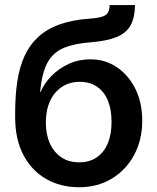

<svg xmlns="http://www.w3.org/2000/svg" viewBox="-20 -748 638 779"><path d="M300.8 11.7Q225.6 11.7 167 -22Q108.4 -55.7 75 -119.1Q41.5 -182.6 41.5 -272.5V-289.6Q41.5 -360.4 50.3 -418.2Q59.1 -476.1 79.8 -521.2Q100.6 -566.4 135.5 -598.4Q170.4 -630.4 221.9 -648.9Q273.4 -667.5 344.7 -672.4Q378.9 -674.8 396 -680.9Q413.1 -687 418.9 -698.5Q424.8 -710 424.8 -727.5H527.8Q527.3 -677.2 510 -645.8Q492.7 -614.3 454.1 -598.1Q415.5 -582 351.6 -576.7Q282.7 -571.8 239 -553.7Q195.3 -535.6 172.6 -493.7Q149.9 -451.7 142.6 -375.5H145Q159.7 -410.2 189.2 -440.2Q218.8 -470.2 259 -488.8Q299.3 -507.3 346.7 -507.3Q406.7 -507.3 454.1 -475.3Q501.5 -443.4 529.3 -387.5Q557.1 -331.5 557.1 -258.8Q557.1 -180.7 524.4 -119.6Q491.7 -58.6 433.8 -23.4Q376 11.7 300.8 11.7ZM301.3 -89.4Q342.3 -89.4 371.6 -108.9Q400.9 -128.4 416.7 -165Q432.6 -201.7 432.6 -253.4Q432.6 -304.7 417.2 -341.1Q401.9 -377.4 373 -396.7Q344.2 -416 303.7 -416Q262.7 -416 231.7 -395.8Q200.7 -375.5 183.3 -338.4Q166 -301.3 166 -251Q166 -202.6 182.4 -166.3Q198.7 -129.9 229 -109.6Q259.3 -89.4 301.3 -89.4Z"/></svg>

Font: Inter 17pt SemiBold
Style: Regular
Weight: 600
Version: Version 4.001;git-66647c0bb